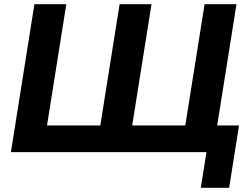

<svg xmlns="http://www.w3.org/2000/svg" viewBox="-20 -725 1201 915"><path d="M937 170 964 0H32L144 -705H296L204 -127H458L550 -705H702L610 -127H863L955 -705H1107L1015 -127H1119L1072 170Z"/></svg>

Font: Winston
Style: Bold Italic
Weight: 700
Italic angle: -9°
Designer: Original fonts by Vernon Adams / Changes by Cristiano Sobral
Foundry: Original fonts by Vernon Adams / Changes by Cristiano Sobral
Version: Version 2.503;July 17, 2020;FontCreator 13.0.0.2655 64-bit